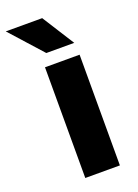

<svg xmlns="http://www.w3.org/2000/svg" viewBox="-192 -801 619 861"><g transform="rotate(-20 117.5 -370.0)"><path d="M225.6 -528.3V0H60.5V-528.3ZM124 -739.7 221.2 -586.4H87.9L-49.8 -739.7Z"/></g></svg>

Font: Vazirmatn UI FD Black
Style: Regular
Weight: 900
Designer: Saber Rastikerdar
Foundry: Saber Rastikerdar
Version: Version 33.003